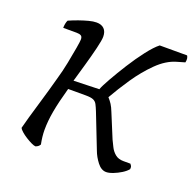

<svg xmlns="http://www.w3.org/2000/svg" viewBox="-95 -599 711 699"><g transform="rotate(20 260.0 -250.0)"><path d="M111 0Q105 0 94.5 -5Q84 -10 72 -17.5Q60 -25 51 -33Q42 -41 40 -46Q43 -59 52 -90.5Q61 -122 74 -165.5Q87 -209 100 -257Q110 -291 117 -326.5Q124 -362 128.5 -388.5Q133 -415 133 -422Q133 -433 127 -436.5Q121 -440 110 -440H58Q58 -448 59.5 -456Q61 -464 64 -470Q82 -478 100.5 -484.5Q119 -491 136 -495.5Q153 -500 166 -500Q185 -500 195.5 -489.5Q206 -479 206 -459Q206 -446 198 -413Q190 -380 179 -341.5Q168 -303 159 -272L258 -275Q263 -289 280.5 -320Q298 -351 321 -387.5Q344 -424 368 -455Q392 -486 410 -500H516Q519 -496 520 -489.5Q521 -483 519 -474L488 -465Q450 -454 415 -419.5Q380 -385 350.5 -341.5Q321 -298 299 -259Q308 -249 314.5 -239Q321 -229 328 -211L366 -119Q371 -109 378 -94.5Q385 -80 397.5 -69.5Q410 -59 430 -59H457Q459 -57 461.5 -52.5Q464 -48 463 -40Q455 -30 440.5 -21Q426 -12 410.5 -6Q395 0 384 0Q365 0 349.5 -20Q334 -40 326 -62L274 -195Q268 -210 263 -219.5Q258 -229 248.5 -233Q239 -237 219 -237H151Q135 -180 128 -141Q121 -102 121 -68Q121 -55 122.5 -41.5Q124 -28 127 -13Q125 -10 122.5 -7Q120 -4 111 0Z"/></g></svg>

Font: Texturina 12pt Thin
Style: Italic
Weight: 250
Italic angle: -11°
Designer: Guillermo Torres Carreño
Foundry: Omnibus-Type
Version: Version 1.002